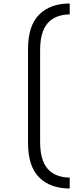

<svg xmlns="http://www.w3.org/2000/svg" viewBox="-20 -828 438 1096"><path d="M140 -547.5Q140 -681.5 203.6 -744.8Q267.2 -808 378 -808V-746Q292.5 -744 250.8 -694.2Q209 -644.5 209 -541.5V-18.5Q209 84.5 250.8 134.2Q292.5 184 378 186V248Q267.2 248 203.6 184.8Q140 121.5 140 -12.5Z"/></svg>

Font: Space Grotesk Variable
Style: Regular
Weight: 400
Designer: Florian Karsten (Space Grotesk), Colophon Foundry (Space Mono)
Foundry: Florian Karsten
Version: Version 1.106